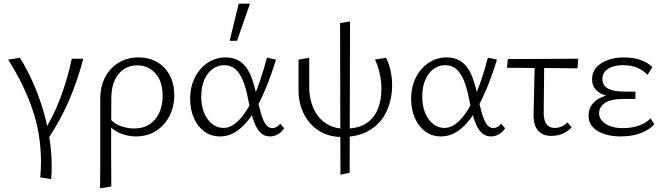

<svg xmlns="http://www.w3.org/2000/svg" viewBox="-20 -731 3583 1040"><path d="M257 239 198 230Q200 209 201 188Q202 167 202 146Q202 -5 155 -141Q108 -277 24 -408L88 -418Q126 -357 157.5 -286.5Q189 -216 212 -140Q235 -64 247.5 14Q260 92 260 168Q260 186 259.5 203.5Q259 221 257 239ZM369 -413H431Q402 -300 355 -189.5Q308 -79 237 26L204 4Q268 -96 307 -200Q346 -304 369 -413Z M522 289Q523 228 523 166.5Q523 105 523 44Q523 -17 523 -76.5Q523 -136 523 -195Q523 -264 550.5 -314.5Q578 -365 624.5 -392.5Q671 -420 729 -420Q788 -420 831.5 -394.5Q875 -369 899.5 -323Q924 -277 924 -215Q924 -153 897.5 -102Q871 -51 824.5 -21.5Q778 8 716 8Q669 8 626.5 -11Q584 -30 561 -64L578 -85Q600 -60 635.5 -47.5Q671 -35 707 -35Q756 -35 790.5 -58Q825 -81 843 -121Q861 -161 861 -211Q861 -289 822.5 -333Q784 -377 723 -377Q682 -377 651 -356.5Q620 -336 602 -297.5Q584 -259 583 -205Q583 -144 582.5 -91Q582 -38 582 9.5Q582 57 582 101.5Q582 146 582.5 189.5Q583 233 583 279Z M1172 8Q1123 8 1086.5 -19Q1050 -46 1030 -92Q1010 -138 1010 -195Q1010 -262 1036.5 -313Q1063 -364 1106.5 -392Q1150 -420 1201 -420Q1242 -420 1270 -404.5Q1298 -389 1316.5 -362Q1335 -335 1347 -299Q1359 -263 1368 -222Q1380 -165 1391.5 -123.5Q1403 -82 1418 -59.5Q1433 -37 1455 -37Q1466 -37 1477.5 -43Q1489 -49 1498 -61L1519 -36Q1508 -18 1487.5 -5Q1467 8 1442 8Q1414 8 1394.5 -9.5Q1375 -27 1362 -56.5Q1349 -86 1339.5 -124Q1330 -162 1322 -203Q1312 -255 1296 -294.5Q1280 -334 1255.5 -356Q1231 -378 1193 -378Q1161 -378 1132.5 -358Q1104 -338 1087 -299.5Q1070 -261 1070 -206Q1070 -159 1085.5 -120.5Q1101 -82 1128.5 -60Q1156 -38 1191 -38Q1219 -38 1245 -55.5Q1271 -73 1296 -105.5Q1321 -138 1344 -185Q1367 -232 1387.5 -291Q1408 -350 1426 -419L1475 -408Q1453 -336 1428 -273Q1403 -210 1375 -158Q1347 -106 1315.5 -69Q1284 -32 1248.5 -12Q1213 8 1172 8ZM1224 -510 1273 -711H1334L1264 -510Z M1831 11Q1774 11 1730.5 -10Q1687 -31 1657 -66.5Q1627 -102 1612 -147Q1597 -192 1597 -241V-408L1655 -418V-260Q1655 -213 1667.5 -172Q1680 -131 1704.5 -100Q1729 -69 1765 -51.5Q1801 -34 1848 -34Q1918 -34 1961.5 -61.5Q2005 -89 2025.5 -137.5Q2046 -186 2046 -248Q2046 -289 2037 -331.5Q2028 -374 2011 -408L2071 -418Q2089 -382 2096.5 -344Q2104 -306 2104 -271Q2104 -193 2074.5 -129Q2045 -65 1984.5 -27Q1924 11 1831 11ZM1824 215 1822 -606 1876 -615 1874 205Z M2369 8Q2320 8 2283.5 -19Q2247 -46 2227 -92Q2207 -138 2207 -195Q2207 -262 2233.5 -313Q2260 -364 2303.5 -392Q2347 -420 2398 -420Q2439 -420 2467 -404.5Q2495 -389 2513.5 -362Q2532 -335 2544 -299Q2556 -263 2565 -222Q2577 -165 2588.5 -123.5Q2600 -82 2615 -59.5Q2630 -37 2652 -37Q2663 -37 2674.5 -43Q2686 -49 2695 -61L2716 -36Q2705 -18 2684.5 -5Q2664 8 2639 8Q2611 8 2591.5 -9.5Q2572 -27 2559 -56.5Q2546 -86 2536.5 -124Q2527 -162 2519 -203Q2509 -255 2493 -294.5Q2477 -334 2452.5 -356Q2428 -378 2390 -378Q2358 -378 2329.5 -358Q2301 -338 2284 -299.5Q2267 -261 2267 -206Q2267 -159 2282.5 -120.5Q2298 -82 2325.5 -60Q2353 -38 2388 -38Q2416 -38 2442 -55.5Q2468 -73 2493 -105.5Q2518 -138 2541 -185Q2564 -232 2584.5 -291Q2605 -350 2623 -419L2672 -408Q2650 -336 2625 -273Q2600 -210 2572 -158Q2544 -106 2512.5 -69Q2481 -32 2445.5 -12Q2410 8 2369 8Z M2726 -364 2731 -411 3112 -413 3108 -361ZM2870 -108 2877 -408H2928L2925 -117Q2925 -98 2930 -80Q2935 -62 2948 -50Q2961 -38 2985 -38Q3003 -38 3021.5 -45.5Q3040 -53 3053 -68L3077 -42Q3060 -22 3031.5 -8.5Q3003 5 2967 5Q2937 5 2917.5 -5.5Q2898 -16 2887.5 -33Q2877 -50 2873.5 -70Q2870 -90 2870 -108Z M3340 8Q3294 8 3254.5 -4.5Q3215 -17 3191.5 -42Q3168 -67 3168 -105Q3168 -159 3214 -191Q3260 -223 3350 -223V-202Q3302 -202 3265.5 -212Q3229 -222 3208 -244.5Q3187 -267 3187 -301Q3187 -339 3209.5 -365Q3232 -391 3271 -405.5Q3310 -420 3359 -420Q3411 -420 3449 -406.5Q3487 -393 3514 -368L3487 -325Q3465 -350 3432 -364Q3399 -378 3353 -378Q3324 -378 3299 -370Q3274 -362 3258.5 -345.5Q3243 -329 3243 -303Q3243 -269 3272.5 -252Q3302 -235 3358 -235H3422V-195H3358Q3288 -195 3256.5 -173Q3225 -151 3225 -117Q3225 -94 3242 -75.5Q3259 -57 3287.5 -47Q3316 -37 3353 -37Q3401 -37 3440 -50.5Q3479 -64 3504 -90L3524 -58Q3502 -31 3455 -11.5Q3408 8 3340 8Z"/></svg>

Font: Ysabeau Office Light
Style: Regular
Weight: 300
Designer: Christian Thalmann (Catharsis Fonts)
Version: Version 2.001;gftools[0.9.30]; featfreeze: tnum,lnum,ss02